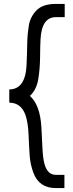

<svg xmlns="http://www.w3.org/2000/svg" viewBox="-20 -748 374 978"><path d="M309.6 -660.6H264.2Q192.4 -660.6 186.5 -547.9Q184.6 -515.6 184.1 -456.3Q183.6 -397 174.8 -344.2Q166 -291 132.3 -259.3Q184.1 -213.9 190.9 -99.6Q192.9 -66.9 195.6 -4.6Q198.2 57.6 206.5 86.9Q221.7 142.6 264.2 142.6H308.1V210H264.2Q179.7 210 150.4 132.8Q134.3 89.8 131.1 44.2Q127.9 -1.5 125.5 -62.7Q123 -124 109.4 -163.1Q86.9 -224.6 27.3 -225.1V-292.5Q108.4 -293 115.2 -414.1Q117.2 -448.2 117.7 -481Q118.2 -513.7 119.1 -543.7Q120.1 -573.7 126.7 -617.2Q133.3 -660.6 165 -694.3Q196.8 -728 264.2 -728H309.6Z"/></svg>

Font: AnjaliOldLipi
Style: Regular
Weight: 400
Designer: Kevin & Siji
Foundry: Core : Kevin & Siji
Modification : Hiran Venugopalan
Opentype mlm2 support: Rajeesh Nambiar
New Feature Table : Santhosh
Version: Version 7.1.0+20221109